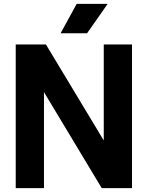

<svg xmlns="http://www.w3.org/2000/svg" viewBox="-20 -969 761 989"><path d="M61 0V-740H216.5L514.5 -245.5V-740H660V0H504L206.5 -494.5V0ZM292 -797.5 375 -949H534.5L428.5 -797.5Z"/></svg>

Font: Encode Sans SemiCondensed SemiCondensed
Style: Bold
Weight: 700
Width: 4
Designer: Multiple Designers
Foundry: Impallari Type
Version: Version 3.000; ttfautohint (v1.8.3) -l 8 -r 50 -G 200 -x 14 